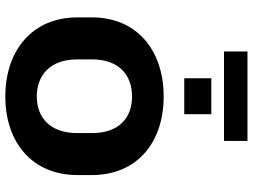

<svg xmlns="http://www.w3.org/2000/svg" viewBox="-128 -758 896 679"><g transform="rotate(90 319.5 -418.0)"><path d="M320.8 10.7C482.9 10.7 598.6 -84.5 598.6 -244.1V-295.4C598.6 -455.6 482.9 -549.3 320.8 -549.3C158.2 -549.3 41 -455.6 41 -295.4V-244.1C41 -84.5 158.2 10.7 320.8 10.7ZM383.3 -622.1V-717.8H256.3V-622.1ZM478 -762.7V-845.7H161.6V-762.7ZM320.8 -100.6C246.6 -100.6 189.5 -146.5 189.5 -244.1V-295.4C189.5 -393.1 246.6 -437.5 320.8 -437.5C394.5 -437.5 450.2 -393.1 450.2 -295.4V-244.1C450.2 -147 394.5 -100.6 320.8 -100.6Z"/></g></svg>

Font: Winston
Style: Bold
Weight: 700
Designer: Vernon Adams, Kim Jin-seong, David Berlow, Cristiano Sobral
Foundry: The Winston Project Authors
Version: Version 3.004